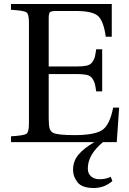

<svg xmlns="http://www.w3.org/2000/svg" viewBox="-20 -712 646 962"><path d="M35 0V-29Q101 -33 113 -42Q125 -51 125 -93V-599Q125 -641 113 -650Q101 -659 35 -663V-692H540V-528H510Q499 -607 471 -632Q443 -657 359 -657H261Q237 -657 230.5 -651Q224 -645 224 -621V-379H364Q396 -379 414 -383Q432 -387 441.5 -399.5Q451 -412 454.5 -424.5Q458 -437 462 -465H492V-254H462Q458 -283 454.5 -295Q451 -307 441.5 -320Q432 -333 414 -337Q396 -341 364 -341H224V-120Q224 -82 229 -67Q234 -52 249 -45Q275 -35 353 -35Q453 -35 491.5 -60Q530 -85 547 -173H577L565 0H496Q420 63 420 132Q420 158 436.5 172Q453 186 478 186Q510 186 535 174L543 195Q503 230 450 230Q391 230 368.5 201.5Q346 173 346 139Q346 95 373.5 62.5Q401 30 453 0Z"/></svg>

Font: Heuristica
Style: Regular
Weight: 400
Version: Version 1.0.1 ; ttfautohint (v1.4.1)